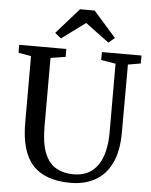

<svg xmlns="http://www.w3.org/2000/svg" viewBox="-63 -1025 854 1084"><g transform="rotate(5 364.0 -482.5)"><path d="M379 8Q233 8 163.2 -68Q93.5 -144 93.5 -308V-685.5L21.5 -698V-743H288.5V-698L204 -685V-297Q204 -201 226.8 -145.2Q249.5 -89.5 291.5 -65.5Q333.5 -41.5 390 -41.5Q480.5 -41.5 526.8 -107.5Q573 -173.5 573 -296.5L572.5 -684.5L490 -698V-743H714.5V-698L642.5 -685.5L642 -301.5Q642 -193 608 -124.5Q574 -56 514.5 -24Q455 8 379 8ZM346 -973H429L556.5 -828.5L521.5 -799.5L387.5 -899L253 -799.5L218 -828Z"/></g></svg>

Font: Merriweather Text
Style: Regular
Weight: 400
Designer: Eben Sorkin
Foundry: Eben Sorkin
Version: Version 2.100; ttfautohint (v1.7.19-72a1) -l 8 -r 50 -G 200 